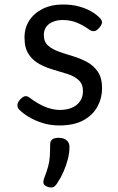

<svg xmlns="http://www.w3.org/2000/svg" viewBox="-20 -539 526 854"><path d="M244 19Q204 19 169 8Q134 -3 107 -19.5Q80 -36 64 -53Q57 -61 57.5 -72.5Q58 -84 71 -98Q82 -109 91 -111Q100 -113 111 -105Q148 -77 181.5 -63.5Q215 -50 246 -50Q276 -50 299 -59.5Q322 -69 335.5 -88Q349 -107 349 -133Q349 -165 330 -182.5Q311 -200 281.5 -209.5Q252 -219 219 -228.5Q186 -238 156.5 -253.5Q127 -269 108 -297Q89 -325 89 -373Q89 -415 110.5 -448Q132 -481 170.5 -500Q209 -519 259 -519Q299 -519 330.5 -510.5Q362 -502 385.5 -488.5Q409 -475 424 -459Q435 -448 433.5 -437.5Q432 -427 421 -415Q410 -402 399.5 -400.5Q389 -399 376 -408Q348 -428 320 -439Q292 -450 258 -450Q222 -450 198.5 -432.5Q175 -415 175 -383Q175 -353 193.5 -336.5Q212 -320 241.5 -309.5Q271 -299 304.5 -289Q338 -279 367.5 -263Q397 -247 415.5 -219.5Q434 -192 434 -146Q434 -103 413.5 -65Q393 -27 351 -4Q309 19 244 19ZM189 291Q177 286 174 278Q171 270 176 255Q188 224 194 202Q200 180 201.5 157.5Q203 135 203 105Q203 88 212.5 81Q222 74 241 74Q264 74 276.5 85Q289 96 289 115Q289 140 282 168Q275 196 263 223.5Q251 251 235 275Q225 291 215 294Q205 297 189 291Z"/></svg>

Font: Playwrite VN
Style: Regular
Weight: 400
Designer: Veronika Burian, José Scaglione
Foundry: TypeTogether
Version: Version 1.002